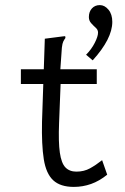

<svg xmlns="http://www.w3.org/2000/svg" viewBox="-20 -726 490 754"><path d="M270 8Q217 8 189 -18Q161 -44 152 -100.5Q143 -157 145 -248L150 -396H62V-454H152L156 -574L226 -583L236 -584L237 -577Q232 -570 228.5 -563Q225 -556 223 -539L217 -454H360V-396H218L212 -243Q209 -168 215 -126.5Q221 -85 237 -68.5Q253 -52 280 -52Q310 -52 333.5 -65Q357 -78 381 -97L401 -40Q370 -15 337.5 -3.5Q305 8 270 8ZM344 -489 318 -511Q339 -532 352 -557.5Q365 -583 365 -598Q365 -609 356 -617Q347 -625 338 -635Q329 -645 329 -659Q329 -680 341 -693Q353 -706 372 -706Q391 -706 406 -688Q421 -670 421 -640Q421 -574 344 -489Z"/></svg>

Font: Inconsolata SemiCondensed
Style: Regular
Weight: 400
Width: 4
Monospace: yes
Designer: Raph Levien, Cyreal, Brenton Simpson
Foundry: Raph Levien, Cyreal, Google
Version: Version 3.001; ttfautohint (v1.8.2.53-6de2)